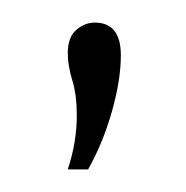

<svg xmlns="http://www.w3.org/2000/svg" viewBox="-20 -69 165 170"><path d="M40 81Q48 57 48 33Q48 15 44 2Q40 -11 40 -22Q40 -36 47.5 -42.5Q55 -49 64 -49Q87 -49 87 -20Q87 2 79 30Q71 58 58 81Z"/></svg>

Font: Livvic Thin
Style: Regular
Weight: 250
Designer: Jacques Le Bailly, Baron von Fonthausen
Version: Version 1.001; ttfautohint (v1.8.2)